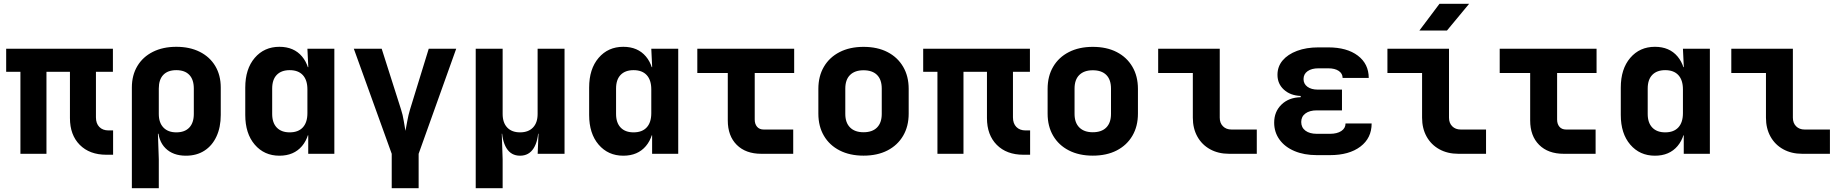

<svg xmlns="http://www.w3.org/2000/svg" viewBox="-20 -805 9640 1005"><path d="M536.8 5Q449 5 397.5 -46.8Q346.1 -98.6 346.1 -187V-429.2H223.2V0H86.9V-429.2H12.3V-550H571V-429.2H482.2V-190.6Q482.2 -158.7 499.9 -140.5Q517.7 -122.3 548 -122.3H572V5Z M670.2 180V-346.7Q670.2 -411.4 699.1 -459.5Q728 -507.6 780.5 -533.8Q833.1 -560 903 -560Q973.1 -560 1025.5 -533.8Q1077.8 -507.6 1106.7 -459.6Q1135.5 -411.5 1135.5 -346.7V-203.5Q1135.5 -138.8 1113.1 -90.7Q1090.8 -42.5 1050 -16.3Q1009.2 10 953.2 10Q885.4 10 846.2 -29.1Q806.9 -68.2 806.9 -137.9L839.4 -105H806.6L811.2 28.5V180ZM902.8 -112.2Q947.1 -112.2 970.8 -137.2Q994.5 -162.3 994.5 -208.5V-341.5Q994.5 -388.5 970.8 -413.2Q947.1 -437.8 902.8 -437.8Q858.6 -437.8 834.9 -413.2Q811.2 -388.5 811.2 -341.5V-208.5Q811.2 -162.6 835.5 -137.4Q859.7 -112.2 902.8 -112.2Z M1442.5 10Q1363.1 10 1313.4 -48Q1263.8 -105.9 1263.8 -203.3V-346.5Q1263.8 -444.1 1313.3 -502Q1362.9 -560 1442.5 -560Q1518.2 -560 1560.9 -509.4Q1603.6 -458.8 1603.6 -369.6L1560.9 -453.5H1593.7L1589.1 -550H1730.1V0H1593.4V-96.5H1560.9L1603.6 -180.4Q1603.6 -91 1560.9 -40.5Q1518.2 10 1442.5 10ZM1496.3 -112.2Q1541.3 -112.2 1565.2 -138.2Q1589.1 -164.3 1589.1 -212.7V-337.3Q1589.1 -385.7 1565.2 -411.8Q1541.3 -437.8 1496.3 -437.8Q1452.9 -437.8 1428.8 -413.2Q1404.7 -388.5 1404.7 -341.5V-208.5Q1404.7 -162.3 1428.8 -137.2Q1452.9 -112.2 1496.3 -112.2Z M2030.4 180V0L1832 -550H1977.9L2079 -232.6Q2088.5 -203.7 2093.5 -171.6Q2098.5 -139.6 2102.3 -120.1Q2106.2 -139.6 2111.9 -171.6Q2117.7 -203.7 2126.2 -231.7L2224.2 -550H2368L2171.3 0V180Z M2470.1 180V-550H2611V-208.5Q2611 -162.6 2635.1 -137.4Q2659.1 -112.2 2702.2 -112.2Q2745.5 -112.2 2769.8 -137.4Q2794.1 -162.6 2794.1 -208.5V-550H2935V0H2794.4L2798.6 -105H2765.9L2798.3 -137.9Q2798.3 -69.1 2773.6 -29.5Q2748.9 10 2702.1 10Q2655.5 10 2631.1 -29.5Q2606.8 -69.1 2606.8 -137.9L2639.2 -105H2606.5L2611 28.5V180Z M3242.5 10Q3163.1 10 3113.4 -48Q3063.8 -105.9 3063.8 -203.3V-346.5Q3063.8 -444.1 3113.3 -502Q3162.9 -560 3242.5 -560Q3318.2 -560 3360.9 -509.4Q3403.6 -458.8 3403.6 -369.6L3360.9 -453.5H3393.7L3389.1 -550H3530.1V0H3393.4V-96.5H3360.9L3403.6 -180.4Q3403.6 -91 3360.9 -40.5Q3318.2 10 3242.5 10ZM3296.3 -112.2Q3341.3 -112.2 3365.2 -138.2Q3389.1 -164.3 3389.1 -212.7V-337.3Q3389.1 -385.7 3365.2 -411.8Q3341.3 -437.8 3296.3 -437.8Q3252.9 -437.8 3228.8 -413.2Q3204.7 -388.5 3204.7 -341.5V-208.5Q3204.7 -162.3 3228.8 -137.2Q3252.9 -112.2 3296.3 -112.2Z M3965 0Q3883.4 0 3836.5 -46.7Q3789.5 -93.4 3789.5 -174.7V-423H3630V-550H4137V-423H3930.5V-179Q3930.5 -156.1 3942.7 -141.5Q3955 -127 3977.7 -127H4132V0Z M4500 9.7Q4428.1 9.7 4374.9 -17.6Q4321.7 -44.8 4292.7 -94.3Q4263.6 -143.8 4263.6 -210.3V-339.7Q4263.6 -406.3 4292.7 -455.7Q4321.7 -505.2 4374.9 -532.4Q4428.1 -559.7 4500 -559.7Q4572.9 -559.7 4625.6 -532.4Q4678.3 -505.2 4707.3 -455.7Q4736.4 -406.3 4736.4 -339.7V-210.3Q4736.4 -143.8 4707.3 -94.3Q4678.3 -44.8 4625.5 -17.6Q4572.8 9.7 4500 9.7ZM4500 -112.8Q4546.3 -112.8 4570.8 -137.7Q4595.4 -162.6 4595.4 -208.8V-341.2Q4595.4 -388.2 4570.8 -412.7Q4546.3 -437.2 4500 -437.2Q4454.7 -437.2 4429.7 -412.7Q4404.6 -388.2 4404.6 -341.2V-208.8Q4404.6 -162.6 4429.7 -137.7Q4454.7 -112.8 4500 -112.8Z M5336.8 5Q5249 5 5197.5 -46.8Q5146.1 -98.6 5146.1 -187V-429.2H5023.2V0H4886.9V-429.2H4812.3V-550H5371V-429.2H5282.2V-190.6Q5282.2 -158.7 5299.9 -140.5Q5317.7 -122.3 5348 -122.3H5372V5Z M5700 9.7Q5628.1 9.7 5574.9 -17.6Q5521.7 -44.8 5492.7 -94.3Q5463.6 -143.8 5463.6 -210.3V-339.7Q5463.6 -406.3 5492.7 -455.7Q5521.7 -505.2 5574.9 -532.4Q5628.1 -559.7 5700 -559.7Q5772.9 -559.7 5825.6 -532.4Q5878.3 -505.2 5907.3 -455.7Q5936.4 -406.3 5936.4 -339.7V-210.3Q5936.4 -143.8 5907.3 -94.3Q5878.3 -44.8 5825.5 -17.6Q5772.8 9.7 5700 9.7ZM5700 -112.8Q5746.3 -112.8 5770.8 -137.7Q5795.4 -162.6 5795.4 -208.8V-341.2Q5795.4 -388.2 5770.8 -412.7Q5746.3 -437.2 5700 -437.2Q5654.7 -437.2 5629.7 -412.7Q5604.6 -388.2 5604.6 -341.2V-208.8Q5604.6 -162.6 5629.7 -137.7Q5654.7 -112.8 5700 -112.8Z M6413.4 0Q6356.9 0 6314.1 -23.7Q6271.3 -47.3 6247.5 -90Q6223.7 -132.6 6223.7 -189V-423H6042.3V-550H6364.6V-189Q6364.6 -160.9 6381.5 -144Q6398.4 -127 6426.1 -127H6558.5V0Z M6941.6 7H6872.5Q6806.1 7 6755.8 -14.3Q6705.5 -35.5 6677.5 -74.2Q6649.5 -112.9 6649.5 -162.9Q6649.5 -220.4 6687.6 -257.5Q6725.7 -294.7 6788.3 -296.2V-302.7Q6734 -305 6700.4 -335.7Q6666.8 -366.3 6666.8 -413.2Q6666.8 -456.6 6693.7 -488.6Q6720.7 -520.6 6769.3 -538.8Q6817.9 -557 6881.3 -557H6932.5Q7030.4 -557 7087.4 -513.8Q7144.3 -470.7 7144.5 -397.2H7007.8Q7007.6 -420.2 6987.4 -433.8Q6967.2 -447.4 6932.5 -447.4H6881.3Q6845.5 -447.4 6824.4 -432.4Q6803.2 -417.5 6803.2 -391Q6803.2 -366 6823.5 -350.9Q6843.8 -335.9 6878.1 -335.9H7004.4V-227.3H6872.5Q6834.9 -227.3 6813 -211Q6791.1 -194.8 6791.1 -166.5Q6791.1 -137.7 6813 -121.1Q6834.9 -104.6 6872.5 -104.6H6941.6Q6978.8 -104.6 7000.9 -119.2Q7023 -133.8 7023 -158.6H7159.7Q7159.7 -82.2 7100.8 -37.6Q7041.8 7 6941.6 7Z M7613.4 0Q7556.9 0 7514.1 -23.7Q7471.3 -47.3 7447.5 -90Q7423.7 -132.6 7423.7 -189V-423H7242.3V-550H7564.6V-189Q7564.6 -160.9 7581.5 -144Q7598.4 -127 7626.1 -127H7758.5V0ZM7409.5 -645 7514.7 -785H7669.9L7553.8 -645Z M8165 0Q8083.4 0 8036.5 -46.7Q7989.5 -93.4 7989.5 -174.7V-423H7830V-550H8337V-423H8130.5V-179Q8130.5 -156.1 8142.7 -141.5Q8155 -127 8177.7 -127H8332V0Z M8642.5 10Q8563.1 10 8513.4 -48Q8463.8 -105.9 8463.8 -203.3V-346.5Q8463.8 -444.1 8513.3 -502Q8562.9 -560 8642.5 -560Q8718.2 -560 8760.9 -509.4Q8803.6 -458.8 8803.6 -369.6L8760.9 -453.5H8793.7L8789.1 -550H8930.1V0H8793.4V-96.5H8760.9L8803.6 -180.4Q8803.6 -91 8760.9 -40.5Q8718.2 10 8642.5 10ZM8696.3 -112.2Q8741.3 -112.2 8765.2 -138.2Q8789.1 -164.3 8789.1 -212.7V-337.3Q8789.1 -385.7 8765.2 -411.8Q8741.3 -437.8 8696.3 -437.8Q8652.9 -437.8 8628.8 -413.2Q8604.7 -388.5 8604.7 -341.5V-208.5Q8604.7 -162.3 8628.8 -137.2Q8652.9 -112.2 8696.3 -112.2Z M9413.4 0Q9356.9 0 9314.1 -23.7Q9271.3 -47.3 9247.5 -90Q9223.7 -132.6 9223.7 -189V-423H9042.3V-550H9364.6V-189Q9364.6 -160.9 9381.5 -144Q9398.4 -127 9426.1 -127H9558.5V0Z"/></svg>

Font: JetBrains Mono
Style: Regular
Weight: 400
Monospace: yes
Designer: Philipp Nurullin, Konstantin Bulenkov
Foundry: JetBrains
Version: Version 2.305